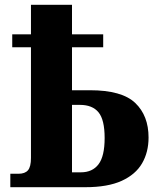

<svg xmlns="http://www.w3.org/2000/svg" viewBox="-20 -780 651 800"><path d="M23 0V-56H57Q84 -56 96.5 -70.5Q109 -85 109 -122V-583H31V-637H109V-760H280V-637H410V-583H280V-404H355Q488 -404 543.5 -351Q599 -298 599 -207Q599 -146 572 -99.5Q545 -53 487 -26.5Q429 0 335 0ZM317 -62Q365 -62 390.5 -95.5Q416 -129 416 -205Q416 -281 390.5 -312Q365 -343 313 -343H280V-62Z"/></svg>

Font: Noto Serif SemiCondensed ExtraBold
Style: Regular
Weight: 800
Width: 4
Designer: Monotype Design Team
Foundry: Monotype Imaging Inc.
Version: Version 2.015